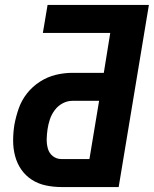

<svg xmlns="http://www.w3.org/2000/svg" viewBox="-20 -755 621 775"><path d="M228 0H459L581 -735H172L153 -622H425L399 -461H272Q239 -461 205.5 -453Q172 -445 141.5 -425.5Q111 -406 89 -378Q67 -350 55.5 -317Q44 -284 38 -251Q33 -219 33 -187Q33 -155 41 -125Q49 -95 66 -70.5Q83 -46 108.5 -29.5Q134 -13 165 -6.5Q196 0 228 0ZM228 -113Q208 -113 193 -125Q178 -137 173 -156Q168 -175 168.5 -194.5Q169 -214 172 -234Q175 -254 181.5 -273.5Q188 -293 201 -310.5Q214 -328 233 -338Q252 -348 272 -348H380L341 -113Z"/></svg>

Font: Iosevka Sparkle XBdObl
Style: Regular
Weight: 800
Italic angle: -9°
Designer: Belleve Invis
Foundry: Belleve Invis
Version: Version 4.5.0; ttfautohint (v1.8.3)